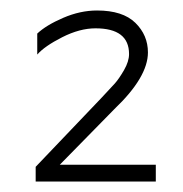

<svg xmlns="http://www.w3.org/2000/svg" viewBox="-20 -667 349 366"><path d="M48 -321V-349L173 -480Q191 -499 199 -508Q207 -517 216.5 -533.5Q226 -550 226 -564Q226 -613 162 -613Q132 -613 98.5 -596Q65 -579 51 -563V-603Q68 -619 100.5 -633Q133 -647 165 -647Q214 -647 238 -623.5Q262 -600 262 -567Q262 -520 198 -459L94 -353H277V-321Z"/></svg>

Font: Roundo Light
Style: Regular
Weight: 300
Designer: Namrata Goyal (Gurmukhi), Shiva Nallaperumal (Latin)
Foundry: Indian Type Foundry
Version: Version 1.000;PS 1.0;hotconv 1.0.88;makeotf.lib2.5.647800